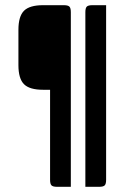

<svg xmlns="http://www.w3.org/2000/svg" viewBox="-20 -720 504 740"><path d="M226 -700Q242 -700 247.5 -694.5Q253 -689 253 -673V0H200Q184 0 178.5 -5.5Q173 -11 173 -27V-374H146Q94 -374 72.5 -395.5Q51 -417 51 -469V-605Q51 -657 72.5 -678.5Q94 -700 146 -700ZM389 -700V-27Q389 -11 383.5 -5.5Q378 0 362 0H309V-673Q309 -689 314.5 -694.5Q320 -700 336 -700Z"/></svg>

Font: Rationale
Style: Regular
Weight: 400
Designer: Cyreal (www.cyreal.org)
Foundry: Cyreal (www.cyreal.org)
Version: Version 1.011